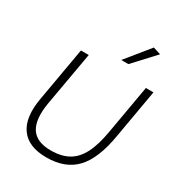

<svg xmlns="http://www.w3.org/2000/svg" viewBox="-223 -1105 1159 1254"><g transform="rotate(30 356.5 -478.5)"><path d="M654 -710H711L647 -343Q616 -159 537.5 -75.5Q459 8 317 8Q181 8 123.5 -72Q66 -152 93 -304L164 -710H223L152 -307Q129 -175 170 -110.5Q211 -46 319 -46Q398 -46 451.5 -76Q505 -106 538.5 -171.5Q572 -237 590 -344ZM423 -788 567 -965 624 -947 477 -788Z"/></g></svg>

Font: Livvic Light
Style: Italic
Weight: 300
Italic angle: -10°
Designer: Jacques Le Bailly, Baron von Fonthausen
Version: Version 1.001; ttfautohint (v1.8.2)